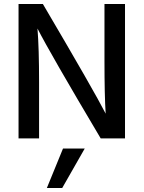

<svg xmlns="http://www.w3.org/2000/svg" viewBox="-20 -694 720 963"><path d="M292 249H215L296 51H405ZM176 0H73V-674H195Q454 -234 510 -124Q504 -215 504 -391V-674H607V0H485Q230 -429 168 -551Q176 -451 176 -282Z"/></svg>

Font: Hind Kochi Medium
Style: Regular
Weight: 500
Designer: Dhruvi Tolia
Foundry: Indian Type Foundry
Version: Version 0.702;PS 1.0;hotconv 1.0.81;makeotf.lib2.5.63406